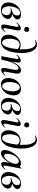

<svg xmlns="http://www.w3.org/2000/svg" viewBox="1570 -2338 783 3962"><g transform="rotate(90 1961.0 -357.5)"><path d="M186 14Q120 14 83 -15.5Q46 -45 35.5 -91.5Q25 -138 35 -188Q46 -242 77.5 -290Q109 -338 159 -368.5Q209 -399 274 -399Q332 -399 359.5 -374.5Q387 -350 381 -318Q375 -285 336.5 -254Q298 -223 235 -209L250 -220Q311 -220 344.5 -190Q378 -160 370 -113Q365 -85 342.5 -55.5Q320 -26 281 -6Q242 14 186 14ZM210 -4Q248 -4 267.5 -28Q287 -52 292 -84Q297 -117 288 -140.5Q279 -164 258 -176.5Q237 -189 204 -189Q194 -189 184 -188Q174 -187 161 -185Q154 -184 152.5 -191.5Q151 -199 158 -200Q206 -212 235 -225Q264 -238 279.5 -257.5Q295 -277 299 -307Q304 -349 287.5 -365.5Q271 -382 246 -382Q213 -382 186.5 -359.5Q160 -337 142 -299Q124 -261 116 -216Q106 -163 113 -114.5Q120 -66 144 -35Q168 -4 210 -4Z M529 9Q499 9 490 -14.5Q481 -38 491 -89L532 -297Q542 -349 516 -349Q506 -349 490 -338.5Q474 -328 455 -307Q451 -303 447 -307.5Q443 -312 446 -316Q482 -358 510.5 -376.5Q539 -395 566 -395Q596 -395 605 -373Q614 -351 605 -306L563 -89Q558 -60 563 -49Q568 -38 578 -38Q589 -38 603.5 -48.5Q618 -59 636 -76Q640 -80 644 -76Q648 -72 644 -68Q612 -31 585 -11Q558 9 529 9ZM588 -467Q564 -467 550 -480.5Q536 -494 536 -520Q536 -542 550 -555.5Q564 -569 588 -569Q612 -569 625 -555.5Q638 -542 638 -520Q638 -467 588 -467Z M840 14Q790 14 760 -4.5Q730 -23 715.5 -53.5Q701 -84 698.5 -119.5Q696 -155 702 -189Q713 -246 741 -291.5Q769 -337 813 -364.5Q857 -392 913 -392Q944 -392 970.5 -383.5Q997 -375 1019 -359L999 -320Q982 -347 956 -359.5Q930 -372 902 -372Q872 -372 848.5 -356.5Q825 -341 809.5 -310Q794 -279 786 -234Q779 -199 779.5 -160Q780 -121 788.5 -86.5Q797 -52 814.5 -30.5Q832 -9 860 -9Q899 -9 929.5 -59.5Q960 -110 979 -218Q985 -254 991 -302.5Q997 -351 998.5 -405.5Q1000 -460 995.5 -513Q991 -566 976.5 -608.5Q962 -651 936 -677Q910 -703 869 -703Q840 -703 812 -688Q809 -687 805 -691.5Q801 -696 804 -697Q815 -705 838.5 -717Q862 -729 898 -729Q948 -729 983 -700.5Q1018 -672 1038.5 -624Q1059 -576 1068 -515.5Q1077 -455 1075 -389Q1073 -323 1063 -260Q1047 -162 1014.5 -101.5Q982 -41 937.5 -13.5Q893 14 840 14Z M1426 9Q1396 9 1387.5 -15Q1379 -39 1388 -89L1417 -248Q1437 -348 1387 -348Q1357 -348 1324.5 -309Q1292 -270 1263.5 -194.5Q1235 -119 1217 -10L1200 -11Q1221 -130 1255.5 -217Q1290 -304 1335.5 -351.5Q1381 -399 1431 -399Q1474 -399 1490 -367.5Q1506 -336 1494 -267L1461 -89Q1456 -60 1460.5 -49Q1465 -38 1475 -38Q1486 -38 1500.5 -49Q1515 -60 1532 -77Q1535 -81 1539.5 -77Q1544 -73 1540 -69Q1509 -32 1482 -11.5Q1455 9 1426 9ZM1169 8Q1151 8 1145 6Q1139 4 1139 1Q1139 -3 1144.5 -25.5Q1150 -48 1154 -74L1195 -297Q1204 -349 1180 -349Q1169 -349 1153.5 -338.5Q1138 -328 1118 -307Q1115 -303 1110.5 -307.5Q1106 -312 1110 -316Q1145 -358 1174 -376.5Q1203 -395 1230 -395Q1259 -395 1268 -373Q1277 -351 1268 -306L1217 -10Q1212 8 1169 8Z M1723 14Q1670 14 1638 -14.5Q1606 -43 1595.5 -90Q1585 -137 1596 -193Q1607 -253 1639 -299.5Q1671 -346 1716 -372.5Q1761 -399 1813 -399Q1868 -399 1900.5 -371Q1933 -343 1943.5 -296.5Q1954 -250 1942 -193Q1930 -127 1895 -80Q1860 -33 1814.5 -9.5Q1769 14 1723 14ZM1757 -11Q1792 -11 1819.5 -48Q1847 -85 1858 -149Q1866 -191 1865 -231Q1864 -271 1854 -304Q1844 -337 1825.5 -356Q1807 -375 1781 -375Q1748 -375 1720.5 -340Q1693 -305 1680 -236Q1672 -193 1673.5 -152.5Q1675 -112 1685 -80.5Q1695 -49 1713.5 -30Q1732 -11 1757 -11Z M2157 14Q2091 14 2054 -15.5Q2017 -45 2006.5 -91.5Q1996 -138 2006 -188Q2017 -242 2048.5 -290Q2080 -338 2130 -368.5Q2180 -399 2245 -399Q2303 -399 2330.5 -374.5Q2358 -350 2352 -318Q2346 -285 2307.5 -254Q2269 -223 2206 -209L2221 -220Q2282 -220 2315.5 -190Q2349 -160 2341 -113Q2336 -85 2313.5 -55.5Q2291 -26 2252 -6Q2213 14 2157 14ZM2181 -4Q2219 -4 2238.5 -28Q2258 -52 2263 -84Q2268 -117 2259 -140.5Q2250 -164 2229 -176.5Q2208 -189 2175 -189Q2165 -189 2155 -188Q2145 -187 2132 -185Q2125 -184 2123.5 -191.5Q2122 -199 2129 -200Q2177 -212 2206 -225Q2235 -238 2250.5 -257.5Q2266 -277 2270 -307Q2275 -349 2258.5 -365.5Q2242 -382 2217 -382Q2184 -382 2157.5 -359.5Q2131 -337 2113 -299Q2095 -261 2087 -216Q2077 -163 2084 -114.5Q2091 -66 2115 -35Q2139 -4 2181 -4Z M2500 9Q2470 9 2461 -14.5Q2452 -38 2462 -89L2503 -297Q2513 -349 2487 -349Q2477 -349 2461 -338.5Q2445 -328 2426 -307Q2422 -303 2418 -307.5Q2414 -312 2417 -316Q2453 -358 2481.5 -376.5Q2510 -395 2537 -395Q2567 -395 2576 -373Q2585 -351 2576 -306L2534 -89Q2529 -60 2534 -49Q2539 -38 2549 -38Q2560 -38 2574.5 -48.5Q2589 -59 2607 -76Q2611 -80 2615 -76Q2619 -72 2615 -68Q2583 -31 2556 -11Q2529 9 2500 9ZM2559 -467Q2535 -467 2521 -480.5Q2507 -494 2507 -520Q2507 -542 2521 -555.5Q2535 -569 2559 -569Q2583 -569 2596 -555.5Q2609 -542 2609 -520Q2609 -467 2559 -467Z M2811 14Q2761 14 2731 -4.5Q2701 -23 2686.5 -53.5Q2672 -84 2669.5 -119.5Q2667 -155 2673 -189Q2684 -246 2712 -291.5Q2740 -337 2784 -364.5Q2828 -392 2884 -392Q2915 -392 2941.5 -383.5Q2968 -375 2990 -359L2970 -320Q2953 -347 2927 -359.5Q2901 -372 2873 -372Q2843 -372 2819.5 -356.5Q2796 -341 2780.5 -310Q2765 -279 2757 -234Q2750 -199 2750.5 -160Q2751 -121 2759.5 -86.5Q2768 -52 2785.5 -30.5Q2803 -9 2831 -9Q2870 -9 2900.5 -59.5Q2931 -110 2950 -218Q2956 -254 2962 -302.5Q2968 -351 2969.5 -405.5Q2971 -460 2966.5 -513Q2962 -566 2947.5 -608.5Q2933 -651 2907 -677Q2881 -703 2840 -703Q2811 -703 2783 -688Q2780 -687 2776 -691.5Q2772 -696 2775 -697Q2786 -705 2809.5 -717Q2833 -729 2869 -729Q2919 -729 2954 -700.5Q2989 -672 3009.5 -624Q3030 -576 3039 -515.5Q3048 -455 3046 -389Q3044 -323 3034 -260Q3018 -162 2985.5 -101.5Q2953 -41 2908.5 -13.5Q2864 14 2811 14Z M3141 13Q3108 13 3089 -11.5Q3070 -36 3078 -91Q3085 -143 3112.5 -197Q3140 -251 3179.5 -297Q3219 -343 3264 -371Q3309 -399 3350 -399Q3369 -399 3389 -392Q3409 -385 3423.5 -368.5Q3438 -352 3440 -326L3386 -357Q3401 -359 3419 -373Q3437 -387 3447 -407Q3449 -410 3454.5 -408.5Q3460 -407 3459 -405L3401 -89Q3392 -38 3414 -38Q3424 -38 3439 -48.5Q3454 -59 3472 -77Q3475 -80 3479 -76Q3483 -72 3480 -69Q3449 -32 3421.5 -11.5Q3394 9 3368 9Q3339 9 3329 -14Q3319 -37 3327 -89L3352 -229L3372 -246Q3346 -166 3307 -108Q3268 -50 3225 -18.5Q3182 13 3141 13ZM3196 -52Q3221 -52 3247 -72Q3273 -92 3296 -124Q3319 -156 3335.5 -192.5Q3352 -229 3358 -261Q3366 -304 3351.5 -329.5Q3337 -355 3305 -355Q3275 -354 3244.5 -328.5Q3214 -303 3191 -259.5Q3168 -216 3158 -160Q3149 -101 3160.5 -76.5Q3172 -52 3196 -52Z M3686 14Q3620 14 3583 -15.5Q3546 -45 3535.5 -91.5Q3525 -138 3535 -188Q3546 -242 3577.5 -290Q3609 -338 3659 -368.5Q3709 -399 3774 -399Q3832 -399 3859.5 -374.5Q3887 -350 3881 -318Q3875 -285 3836.5 -254Q3798 -223 3735 -209L3750 -220Q3811 -220 3844.5 -190Q3878 -160 3870 -113Q3865 -85 3842.5 -55.5Q3820 -26 3781 -6Q3742 14 3686 14ZM3710 -4Q3748 -4 3767.5 -28Q3787 -52 3792 -84Q3797 -117 3788 -140.5Q3779 -164 3758 -176.5Q3737 -189 3704 -189Q3694 -189 3684 -188Q3674 -187 3661 -185Q3654 -184 3652.5 -191.5Q3651 -199 3658 -200Q3706 -212 3735 -225Q3764 -238 3779.5 -257.5Q3795 -277 3799 -307Q3804 -349 3787.5 -365.5Q3771 -382 3746 -382Q3713 -382 3686.5 -359.5Q3660 -337 3642 -299Q3624 -261 3616 -216Q3606 -163 3613 -114.5Q3620 -66 3644 -35Q3668 -4 3710 -4Z"/></g></svg>

Font: Cormorant SemiBold
Style: Italic
Weight: 600
Italic angle: -10°
Designer: Christian Thalmann (Catharsis Fonts)
Foundry: Catharsis Fonts
Version: Version 4.000